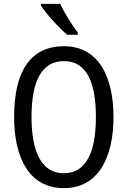

<svg xmlns="http://www.w3.org/2000/svg" viewBox="-20 -963 659 993"><path d="M291 -943H192V-934C217 -893 286 -818 328 -783H382V-795C353 -832 312 -898 291 -943ZM567 -358C567 -568 488 -724 311 -724C139 -724 53 -596 53 -359C53 -151 128 10 311 10C488 10 567 -148 567 -358ZM143 -358C143 -546 197 -647 311 -647C422 -647 476 -547 476 -358C476 -168 421 -67 310 -67C199 -67 143 -170 143 -358Z"/></svg>

Font: Noto Sans Gujarati Condensed
Style: Regular
Weight: 400
Width: 3
Designer: Jelle Bosma - Monotype Design Team, Universal Thirst
Foundry: Monotype Imaging Inc.
Version: Version 2.106